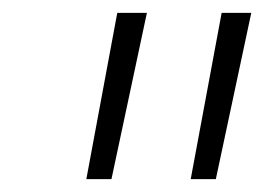

<svg xmlns="http://www.w3.org/2000/svg" viewBox="-20 -720 410 298"><path d="M162 -700H208L153 -442H114ZM324 -700H370L315 -442H276Z"/></svg>

Font: Idrija
Style: Italic
Weight: 300
Italic angle: -11.3°
Designer: Julieta Ulanovsky
Foundry: Julieta Ulanovsky
Version: Version 7.200